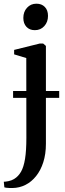

<svg xmlns="http://www.w3.org/2000/svg" viewBox="-55 -750 341 1012"><path d="M11 241Q2 241 -7 240.8Q-16 240.5 -22.8 239.5Q-29.5 238.5 -32 237.5L-35 208Q-27 208 -10.2 204.8Q6.5 201.5 20 193Q41.5 180 55.8 155.2Q70 130.5 77 87.2Q84 44 84 -23.5L83.5 -444L19.5 -463.5V-487L154.5 -520.5H172.5L187 -508V7.5Q187 62 173.2 105Q159.5 148 135.2 178.2Q111 208.5 79.2 224.5Q47.5 240.5 11 241ZM128 -591Q101 -591 84.5 -608.5Q68 -626 68 -655.5Q68 -688 87.5 -709.2Q107 -730.5 136.5 -730.5H137.5Q164.5 -730.5 181.2 -713.5Q198 -696.5 198 -666Q198 -634 178.5 -612.5Q159 -591 129 -591ZM257 -270.5V-234H14V-270.5Z"/></svg>

Font: Merriweather 120pt Medium
Style: Regular
Weight: 500
Version: Version 2.100